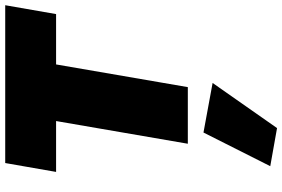

<svg xmlns="http://www.w3.org/2000/svg" viewBox="-193 -547 1082 736"><g transform="rotate(-90 348.0 -179.0)"><path d="M57 -505H252L165 0H382L469 -505H662L696 -700H91ZM208 60 79 316 225 342 398 95Z"/></g></svg>

Font: Jost Black
Style: Italic
Weight: 900
Italic angle: -5°
Version: Version 3.710